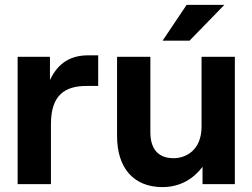

<svg xmlns="http://www.w3.org/2000/svg" viewBox="-20 -752 1031 784"><path d="M52 0H188V-245C188 -364 245 -401 333 -401H381V-526H339C272 -526 218 -498 184 -425V-520H52Z M594 -212V-520H458V-196C458 -66 526 12 643 12C717 12 771 -23 807 -71V0H939V-520H803V-235C803 -137 737 -106 689 -106C619 -106 594 -152 594 -212ZM644 -586H754L896 -732H742Z"/></svg>

Font: Aspekta 650
Style: Regular
Weight: 650
Designer: Ivo Dolenc
Version: Version 2.000